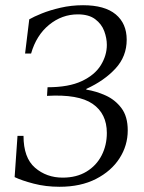

<svg xmlns="http://www.w3.org/2000/svg" viewBox="-20 -700 553 735"><path d="M310 -357Q348 -351 384.5 -334.5Q421 -318 445 -286Q469 -254 469 -201Q469 -143 437.5 -94Q406 -45 347.5 -15Q289 15 208 15Q155 15 109 3Q63 -9 36 -22L47 -180H70Q70 -96 114 -58Q158 -20 220 -20Q273 -20 311 -43Q349 -66 369 -105Q389 -144 389 -191Q389 -265 334.5 -302.5Q280 -340 160 -333L162 -366Q243 -366 293 -389.5Q343 -413 366 -450.5Q389 -488 389 -528Q389 -554 379 -581Q369 -608 344.5 -626.5Q320 -645 278 -645Q217 -645 168 -605Q119 -565 99 -495H76L92 -626Q109 -636 140 -648.5Q171 -661 212 -670.5Q253 -680 298 -680Q381 -680 423 -645Q465 -610 465 -548Q465 -484 422 -437.5Q379 -391 311 -360Z"/></svg>

Font: Bona Nova
Style: Italic
Weight: 400
Italic angle: -4°
Designer: Mateusz Machalski
Foundry: Capitalics
Version: Version 4.001; ttfautohint (v1.8.3)